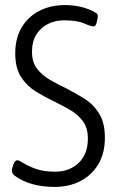

<svg xmlns="http://www.w3.org/2000/svg" viewBox="-20 -731 460 756"><path d="M195 5Q149 5 109.5 -5.5Q70 -16 38 -39Q27 -47 27 -59Q27 -69 33 -84.5Q39 -100 48 -100Q55 -100 73 -88.5Q91 -77 121.5 -66Q152 -55 198 -55Q253 -55 289.5 -89.5Q326 -124 326 -185Q326 -227 307 -253Q288 -279 258.5 -296.5Q229 -314 196 -330Q158 -348 122 -370Q86 -392 63 -427.5Q40 -463 40 -521Q40 -580 65 -622.5Q90 -665 134.5 -688Q179 -711 236 -711Q304 -711 355 -682Q362 -678 363.5 -675Q365 -672 365 -666Q365 -660 361 -643.5Q357 -627 349 -627Q338 -627 310.5 -639Q283 -651 231 -651Q199 -651 170.5 -637.5Q142 -624 124 -596.5Q106 -569 106 -527Q106 -487 125 -461.5Q144 -436 174.5 -418Q205 -400 239 -384Q276 -365 311.5 -343Q347 -321 370 -284.5Q393 -248 393 -189Q393 -127 367 -84Q341 -41 296.5 -18Q252 5 195 5Z"/></svg>

Font: Asap Condensed Light
Style: Regular
Weight: 300
Width: 3
Designer: Pablo Cosgaya
Foundry: Omnibus-Type
Version: Version 3.001; ttfautohint (v1.8.4.7-5d5b)